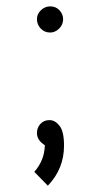

<svg xmlns="http://www.w3.org/2000/svg" viewBox="-20 -464 318 609"><path d="M88.9 81.1Q121.1 43.9 122.1 -2L123 -2.9Q97.2 -19 97.2 -42Q97.2 -59.1 108.2 -71Q119.1 -83 137 -83Q154.8 -83 168.9 -64.9Q183.1 -46.9 183.1 -2Q183.1 71.3 131.8 125ZM139.2 -443.8Q157.2 -443.8 168.7 -431.4Q180.2 -418.9 180.2 -402.8Q180.2 -385.7 167.5 -373.3Q154.8 -360.8 139.2 -360.8Q121.1 -360.8 109.1 -373.5Q97.2 -386.2 97.2 -403.1Q97.2 -419.9 110.1 -431.9Q123 -443.8 139.2 -443.8Z"/></svg>

Font: CMU Sans Serif
Style: Medium
Weight: 500
Version: Version 0.7.0